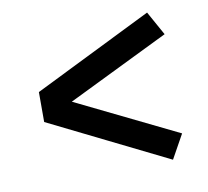

<svg xmlns="http://www.w3.org/2000/svg" viewBox="-58 -624 615 568"><g transform="rotate(-10 250.0 -340.0)"><path d="M418 -119 240 -207 62 -295V-385L418 -561L458 -489L153 -340L458 -191Z"/></g></svg>

Font: iosevka_custom_sans_ss08 Md
Style: Regular
Weight: 500
Designer: Belleve Invis
Foundry: Belleve Invis
Version: Version 10.3.0; ttfautohint (v1.8.3)